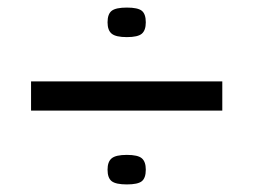

<svg xmlns="http://www.w3.org/2000/svg" viewBox="-20 -552 669 507"><path d="M264 -493Q264 -515 275 -523.5Q286 -532 315 -532Q344 -532 354.5 -523.5Q365 -515 365 -493Q365 -472 354.5 -463Q344 -454 315 -454Q286 -454 275 -463Q264 -472 264 -493ZM62 -260V-337H567V-260ZM264 -104Q264 -125 275 -134Q286 -143 315 -143Q344 -143 354.5 -134Q365 -125 365 -104Q365 -82 354.5 -73.5Q344 -65 315 -65Q286 -65 275 -73.5Q264 -82 264 -104Z"/></svg>

Font: Georama ExtraExtended
Style: Regular
Weight: 400
Width: 8
Designer: Jean-Baptiste Levee
Foundry: Production Type
Version: Version 1.000